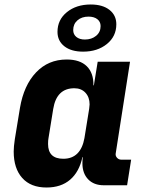

<svg xmlns="http://www.w3.org/2000/svg" viewBox="-20 -825 640 855"><path d="M564 -114 546 0H442Q398 0 372.5 -26.5Q347 -53 347 -98Q347 -116 349 -125H347Q333 -60 292.5 -25Q252 10 187 10Q117 10 79 -32.5Q41 -75 41 -150Q41 -172 46 -205L69 -345Q86 -445 140.5 -502.5Q195 -560 277 -560Q336 -560 366.5 -530Q397 -500 396 -445H398L415 -550H559L495 -140Q494 -130 501.5 -122Q509 -114 520 -114ZM377 -340Q379 -354 379 -360Q379 -392 360.5 -412Q342 -432 311 -432Q232 -432 217 -340L196 -210Q194 -201 194 -184Q194 -118 262 -118Q301 -118 324.5 -141.5Q348 -165 356 -210ZM236 -683Q236 -737 278 -771Q320 -805 384 -805Q437 -805 467.5 -781Q498 -757 498 -717Q498 -663 456 -629Q414 -595 350 -595Q297 -595 266.5 -619Q236 -643 236 -683ZM428 -709Q428 -728 413.5 -739.5Q399 -751 374 -751Q344 -751 325 -734.5Q306 -718 306 -691Q306 -672 320 -660.5Q334 -649 358 -649Q388 -649 408 -665.5Q428 -682 428 -709Z"/></svg>

Font: JetBrains Mono Extra Bold
Style: Italic
Weight: 800
Italic angle: -9°
Monospace: yes
Designer: Philipp Nurullin, Konstantin Bulenkov
Foundry: JetBrains
Version: 2.002